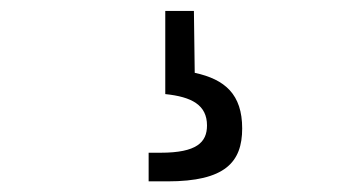

<svg xmlns="http://www.w3.org/2000/svg" viewBox="-20 -44 660 352"><path d="M252.5 288.5H287C392.5 288.5 424 253.5 424 191.5C424 129 392.5 101.5 337 89.5L335.5 -24H283V128.5C331.5 133.5 359.5 148.5 359.5 186C359.5 217 340.5 236 274.5 236H252.5Z"/></svg>

Font: Monaspace Neon Light
Style: Regular
Weight: 300
Designer: Riley Cran & the Lettermatic Team
Foundry: Lettermatic
Version: Version 1.200 (Monaspace Neon)